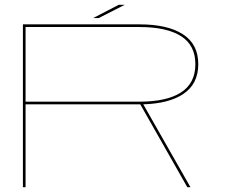

<svg xmlns="http://www.w3.org/2000/svg" viewBox="-20 -776 942 796"><path d="M75 0V-675H558.5Q674.5 -675 738.2 -634Q802 -593 802 -510Q802 -427 738.5 -385.5Q679 -346.5 574 -343.5L769.5 0H756.5L561.5 -343.5Q560 -343.5 558.5 -343.5H86V0ZM86 -354.5H557.5Q671.5 -354.5 730.8 -393Q790 -431.5 790 -510Q790 -588.5 730.5 -626.2Q671 -664 557.5 -664H86ZM366 -701 472 -756H497L389 -701Z"/></svg>

Font: Anybody UltraExpanded Thin
Style: Regular
Weight: 100
Width: 9
Designer: Tyler Finck
Foundry: Etcetera Type Company
Version: Version 1.010; ttfautohint (v1.8.3) -l 8 -r 50 -G 200 -x 14 